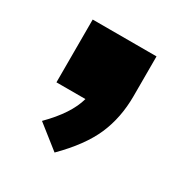

<svg xmlns="http://www.w3.org/2000/svg" viewBox="-93 -255 459 482"><g transform="rotate(30 136.0 -13.5)"><path d="M127 155 60 102Q114 48 127 0H43V-182H228V-67Q228 -4 205.5 47.5Q183 99 127 155Z"/></g></svg>

Font: Nunito Sans Black
Style: Regular
Weight: 900
Designer: Vernon Adams
Foundry: Vernon Adams
Version: Version 3.006; ttfautohint (v1.8.3)